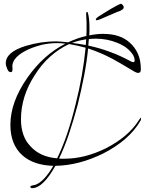

<svg xmlns="http://www.w3.org/2000/svg" viewBox="-20 -770 753 998"><path d="M147 208Q138 208 138 201Q138 196 144 195Q148 194 152.5 193Q157 192 163 191Q209 175 257 92Q154 89 96 37Q34 -19 34 -121Q34 -240 123 -367Q206 -485 320 -543Q293 -546 277 -546Q238 -546 197 -537Q170 -530 146 -521Q122 -512 102 -500Q44 -466 44 -424Q44 -419 45 -416V-409Q45 -395 36 -395Q24 -395 18 -411Q10 -429 10 -441Q10 -500 116 -532Q194 -555 271 -555Q283 -555 299 -553.5Q315 -552 334 -550Q358 -561 381.5 -569.5Q405 -578 429 -583Q430 -599 430 -614Q430 -629 430 -642Q430 -647 430 -654Q430 -661 429 -671Q428 -681 428 -688.5Q428 -696 428 -700Q428 -708 433 -708Q435 -708 437 -703Q445 -674 445 -626Q445 -617 445 -607Q445 -597 444 -586Q463 -590 481 -592Q499 -594 516 -594Q606 -594 656 -547Q682 -524 697 -490Q712 -456 712 -412V-408Q712 -391 698 -391Q691 -391 680 -397Q637 -423 607.5 -440Q578 -457 563 -465Q498 -499 438 -518Q431 -448 417 -375.5Q403 -303 384 -226Q362 -144 338.5 -74Q315 -4 287 54Q293 55 299.5 55Q306 55 313 55Q369 55 423.5 41Q478 27 532 0Q588 -29 631 -65Q674 -101 703 -147Q711 -159 713 -159V-156Q713 -152 712.5 -148.5Q712 -145 710 -142Q652 -42 518 27Q391 90 268 92Q203 208 147 208ZM673 -447Q680 -447 680 -457Q680 -467 674 -480Q648 -525 588 -548Q536 -569 478 -569Q469 -569 460 -568.5Q451 -568 442 -567Q441 -560 440.5 -551Q440 -542 439 -533Q496 -521 551.5 -500.5Q607 -480 660 -451Q668 -447 673 -447ZM426 -536Q427 -544 427 -551.5Q427 -559 428 -566Q409 -563 390.5 -558.5Q372 -554 355 -547Q375 -544 392.5 -541.5Q410 -539 426 -536ZM277 53Q332 -59 373 -228Q392 -303 405 -376.5Q418 -450 425 -522Q404 -528 383 -532.5Q362 -537 339 -541Q286 -516 241 -476Q196 -436 161 -380Q89 -269 89 -150Q89 -60 139 -9Q189 46 277 53ZM479 -665Q479 -666 478.5 -666.5Q478 -667 478 -668Q478 -670 480 -673.5Q482 -677 492 -684Q500 -689 518 -700.5Q536 -712 556.5 -724Q577 -736 593 -744Q609 -752 611 -750Q625 -740 623 -729Q620 -720 601 -712Q588 -708 573 -701Q558 -695 548.5 -690.5Q539 -686 524 -680Q502 -670 492.5 -667Q483 -664 479 -665Z"/></svg>

Font: Ruthie
Style: Regular
Weight: 400
Designer: Robert E. Leuschke
Foundry: Robert E. Leuschke
Version: Version 1.012